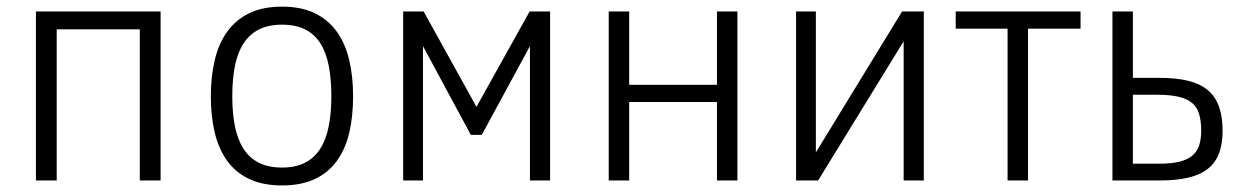

<svg xmlns="http://www.w3.org/2000/svg" viewBox="-20 -547 3768 582"><path d="M403.8 0V-458H151.9V0H88.9V-512.2H466.8V0Z M1050.3 -254.9Q1050.3 -193.8 1038.6 -144.3Q1026.9 -94.7 1001 -59.1Q975.1 -23.4 934.1 -4.2Q893.1 15.1 835 15.1Q776.9 15.1 735.8 -4.2Q694.8 -23.4 668.9 -59.1Q643.1 -94.7 631.1 -144.3Q619.1 -193.8 619.1 -254.9Q619.1 -314.5 630.9 -364.5Q642.6 -414.6 668.5 -450.7Q694.3 -486.8 735.4 -506.8Q776.4 -526.9 835 -526.9Q892.1 -526.9 932.9 -507.6Q973.6 -488.3 999.8 -452.6Q1025.9 -417 1038.1 -366.9Q1050.3 -316.9 1050.3 -254.9ZM984.4 -254.9Q984.4 -306.6 976.6 -347.2Q968.8 -387.7 951.2 -415.5Q933.6 -443.4 905 -457.8Q876.5 -472.2 835 -472.2Q793 -472.2 764.2 -457.3Q735.4 -442.4 717.5 -414.3Q699.7 -386.2 691.9 -345.9Q684.1 -305.7 684.1 -254.9Q684.1 -204.1 692.1 -164.1Q700.2 -124 718 -96.2Q735.8 -68.4 764.6 -53.7Q793.5 -39.1 835 -39.1Q875.5 -39.1 904.1 -53.5Q932.6 -67.9 950.4 -95.7Q968.3 -123.5 976.3 -163.6Q984.4 -203.6 984.4 -254.9Z M1647.5 0H1586.4V-407.2L1440.4 -138.2H1407.2L1262.2 -407.2V0H1202.1V-512.2H1264.2L1424.3 -223.1L1585.4 -512.2H1647.5Z M2215.3 0H2153.3V-237.8H1887.2V0H1825.2V-512.2H1887.2V-290H2153.3V-512.2H2215.3Z M2460 0H2393.1V-512.2H2453.1V-85L2714.4 -512.2H2780.3V0H2719.2V-421.9Z M3255.4 -460H3096.2V0H3034.2V-460H2877V-512.2H3255.4Z M3414.1 -311H3495.1Q3544.9 -311 3581.1 -302.2Q3617.2 -293.5 3640.6 -274.2Q3664.1 -254.9 3675 -224.1Q3686 -193.4 3686 -149.9Q3686 -110.4 3675 -81.8Q3664.1 -53.2 3641.1 -35.2Q3618.2 -17.1 3582 -8.5Q3545.9 0 3496.1 0H3352.1V-512.2H3414.1ZM3621.1 -150.9Q3621.1 -180.7 3614.7 -201.7Q3608.4 -222.7 3593 -235.4Q3577.6 -248 3551.8 -253.9Q3525.9 -259.8 3486.3 -259.8H3414.1V-50.8H3493.2Q3529.8 -50.8 3554.2 -56.6Q3578.6 -62.5 3593.5 -74.7Q3608.4 -86.9 3614.7 -105.7Q3621.1 -124.5 3621.1 -150.9Z"/></svg>

Font: Clear Sans Light
Style: Regular
Weight: 300
Foundry: Intel Corporation
Version: Version 1.00